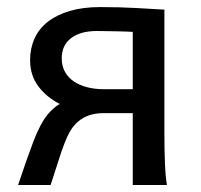

<svg xmlns="http://www.w3.org/2000/svg" viewBox="-20 -528 575 548"><path d="M358.9 -273.4V-437Q352.1 -437.5 338.6 -438Q325.2 -438.5 309.8 -438.7Q294.4 -439 279.8 -439.2Q265.1 -439.5 256.3 -439.5Q209.5 -439.5 182.9 -419.2Q156.2 -398.9 156.2 -361.3Q156.2 -338.9 165.8 -322.3Q175.3 -305.7 191.7 -294.9Q208 -284.2 229.7 -278.8Q251.5 -273.4 275.9 -273.4ZM275.9 -205.1Q231.4 -205.1 203.6 -181.6Q190.9 -170.9 181.9 -156.2Q172.9 -141.6 164.6 -120.4Q156.2 -99.1 147 -69.6Q137.7 -40 124.5 0H31.7Q56.6 -75.2 75.9 -125.7Q95.2 -176.3 117.2 -202.6Q124.5 -211.4 133.1 -218.8Q141.6 -226.1 150.4 -231.4Q112.8 -250.5 89.4 -281.7Q65.9 -313 65.9 -356.4Q65.9 -390.1 78.6 -418.2Q91.3 -446.3 116.7 -466.1Q142.1 -485.8 179.4 -496.8Q216.8 -507.8 266.1 -507.8Q322.3 -507.8 369.1 -505.1Q416 -502.4 449.2 -500.5V-148.9Q449.2 -98.1 450.9 -59.3Q452.6 -20.5 456.5 0H358.9V-205.1Z"/></svg>

Font: Andika FrenchTight
Style: Regular
Weight: 400
Designer: Victor Gaultney, Annie Olsen, Julie Remington, Don Collingsworth, Eric Hays, Becca Hirsbrunner
Foundry: SIL International
Version: Version 5.000 ; Dig1 Dig4Opn Dig7 LnSpcTght